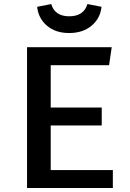

<svg xmlns="http://www.w3.org/2000/svg" viewBox="-20 -945 655 965"><path d="M234.9 -617.4V-404.6H491.3V-314.4H234.9V-90.3H547.2V0H115.9V-707.7H541.5L528.2 -617.4ZM327.7 -779Q259 -779 215.9 -815.9Q172.8 -852.8 166.7 -910.8L237.4 -924.6Q255.9 -863.1 327.7 -863.1Q401 -863.1 419.5 -924.6L490.3 -910.8Q484.1 -852.8 440.3 -815.9Q396.4 -779 327.7 -779Z"/></svg>

Font: Fira Code Medium
Style: Regular
Weight: 500
Designer: Carrois Corporate, Edenspiekermann AG, Nikita Prokopov
Foundry: Carrois Corporate, Edenspiekermann AG, Nikita Prokopov
Version: Version 6.002